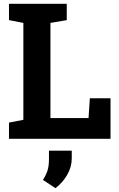

<svg xmlns="http://www.w3.org/2000/svg" viewBox="-20 -731 626 1011"><path d="M27.3 0V-85.4L103 -100.1V-610.4L27.3 -625V-710.9H331.5V-625L245.6 -610.4V-109.4H446.3L453.1 -213.4H562V0ZM272 259.8 206.1 216.3Q221.7 192.4 229.7 168.2Q237.8 144 237.8 108.4V62.5H357.9V102.1Q357.9 148.4 333.7 189.9Q309.6 231.4 272 259.8Z"/></svg>

Font: Robotiche
Style: Bold
Weight: 700
Designer: Google
Version: Version 2.001